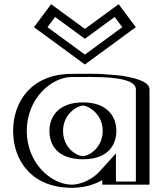

<svg xmlns="http://www.w3.org/2000/svg" viewBox="-20 -880 773 915"><path d="M255.5 -256C255.5 -327 308.5 -377 375.5 -377C441.5 -377 494.5 -327 494.5 -256C494.5 -186 444.5 -136 375.5 -136C303.5 -136 255.5 -186 255.5 -256ZM667.5 -454V0H492.5V-58C454.5 -16 392.5 15 322.5 15C172.5 15 67.5 -106 67.5 -256C67.5 -406 172.5 -528 322.5 -528C391.5 -528 667 -541 667.5 -454ZM605.5 -749 537.5 -840 384.5 -728 231.5 -840 163.5 -749 384.5 -587ZM240.5 -256C240.5 -178.3 295.5 -121 375.5 -121C452.5 -121 509.5 -178.1 509.5 -256C509.5 -335.1 449.5 -392 375.5 -392C300.6 -392 240.5 -335.2 240.5 -256ZM652.5 -454C652.2 -501.6 497.2 -514.3 382.4 -513.6C357.2 -513.5 336.2 -513 322.5 -513C181.7 -513 82.5 -399 82.5 -256C82.5 -113 181.6 0 322.5 0C388.1 0 446.2 -29.2 481.4 -68.1L507.5 -96.9V-15H652.5ZM584.4 -752.1 384.5 -605.6 184.6 -752.1 234.6 -819.1 384.5 -709.4 534.4 -819.1ZM240.5 -256C240.5 -335.2 300.6 -392 375.5 -392C449.5 -392 509.5 -335.1 509.5 -256C509.5 -178.1 452.5 -121 375.5 -121C295.5 -121 240.5 -178.3 240.5 -256ZM652.5 -454V-15H507.5V-96.9L481.4 -68.1C446.2 -29.2 388.1 0 322.5 0C181.6 0 82.5 -113 82.5 -256C82.5 -399 181.7 -513 322.5 -513C336.2 -513 357.2 -513.5 382.4 -513.6C497.2 -514.3 652.2 -501.6 652.5 -454ZM584.4 -752.1 534.4 -819.1 384.5 -709.4 234.6 -819.1 184.6 -752.1 384.5 -605.6ZM255.5 -256C255.5 -186.1 303.6 -136 375.5 -136C444.4 -136 494.5 -186.1 494.5 -256C494.5 -327 441.5 -377 375.5 -377C308.5 -377 255.5 -327 255.5 -256ZM322.5 -528C172.5 -528 67.5 -406 67.5 -256C67.5 -106 172.5 15 322.5 15C392.5 15 454.5 -16 492.5 -58V0H667.5V-454C667 -537.6 432.6 -528 322.5 -528ZM605.5 -749 384.5 -587 163.5 -749 231.5 -840 384.5 -728 537.5 -840ZM215.5 -256C215.5 -189.6 253.4 -121 375.5 -121C494.9 -121 534.5 -189.6 534.5 -256C534.5 -323.6 492.2 -392 375.5 -392C258 -392 215.5 -323.6 215.5 -256ZM627.5 -454V-15H532.5V-148.9L454.6 -62.8C416.9 -21.2 360 0 322.5 0C225.1 0 107.5 -101.7 107.5 -256C107.5 -410.3 225.2 -513 322.5 -513C430.8 -513 627.1 -521.2 627.5 -454ZM562.8 -750.6 384.5 -619.9 206.2 -750.6 242.5 -799.1 384.5 -695.1 526.5 -799.1ZM280.5 -256C280.5 -338.6 351.1 -377 375.5 -377C398.7 -377 469.5 -338.6 469.5 -256C469.5 -174.6 401.9 -136 375.5 -136C345.9 -136 280.5 -174.7 280.5 -256ZM692.5 -454C692.1 -517.8 493.3 -529.3 381.7 -528.6C355.6 -528.5 333.9 -528 322.5 -528C129.1 -528 42.5 -394.7 42.5 -256C42.5 -117.3 129.1 15 322.5 15C385.4 15 433.9 -2.3 467.5 -21.9V0H692.5ZM627.2 -750.5 545.3 -860 384.5 -742.3 223.7 -860 141.8 -750.5 384.5 -572.7Z"/></svg>

Font: Hussar Outliner
Style: Regular
Weight: 700
Foundry: Cannot Into Space Fonts
Version: Version 0.92